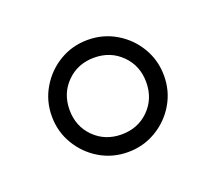

<svg xmlns="http://www.w3.org/2000/svg" viewBox="-57 -873 434 386"><g transform="rotate(-20 160.0 -680.0)"><path d="M40 -679.9Q40 -712.9 56.3 -740.2Q72.5 -767.6 99.7 -783.8Q127 -800 159.9 -800Q192.9 -800 220.2 -783.8Q247.6 -767.6 263.8 -740.2Q280 -712.9 280 -679.9Q280 -647 263.8 -619.8Q247.6 -592.5 220.2 -576.3Q192.9 -560.1 159.9 -560.1Q127 -560.1 99.7 -576.3Q72.5 -592.5 56.3 -619.8Q40 -647 40 -679.9ZM77.9 -679.9Q77.9 -644.8 101.3 -621.3Q124.8 -597.9 159.9 -597.9Q195.1 -597.9 218.5 -621.3Q241.9 -644.8 241.9 -679.9Q241.9 -715.1 218.5 -738.5Q195.1 -762 159.9 -762Q124.8 -762 101.3 -738.5Q77.9 -715.1 77.9 -679.9Z"/></g></svg>

Font: Bodoni* 11
Style: Bold
Weight: 700
Version: Version 2.000; ttfautohint (v1.8.1)